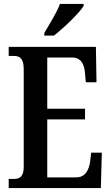

<svg xmlns="http://www.w3.org/2000/svg" viewBox="-20 -951 562 971"><path d="M204 -784V-771H253C305 -812 382 -886 403 -921V-931H283C267 -886 231 -831 204 -784ZM24 0H490L495 -179H441L436 -135C430 -91 411 -54 366 -54H219V-347H410V-401H219V-660H345C390 -660 407 -626 410 -579L414 -535H468L465 -714H24V-668H50C77 -668 100 -659 100 -601V-108C100 -60 82 -46 50 -46H24Z"/></svg>

Font: Noto Serif Lao ExtraCondensed SemiBold
Style: Regular
Weight: 600
Width: 2
Designer: Monotype Design Team
Foundry: Monotype Imaging Inc.
Version: Version 2.003